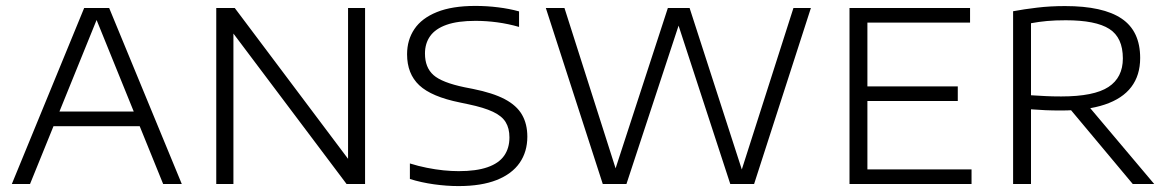

<svg xmlns="http://www.w3.org/2000/svg" viewBox="-20 -622 3968 649"><path d="M20 0 264.5 -595H349L594.5 0H531.5L301 -568H312L81.5 0ZM144.5 -195.5 159.5 -245H454.5L469 -195.5Z M711 0V-595H773.5L1170.5 -66.5H1156.5V-595H1214V0H1151.5L754 -528.5H769V0Z M1530 7Q1490 7 1447 1Q1404 -5 1365.5 -17V-69.5Q1394 -60.5 1423 -54.8Q1452 -49 1479.2 -46.2Q1506.5 -43.5 1530.5 -43.5Q1590 -43.5 1628 -56.8Q1666 -70 1684 -95.5Q1702 -121 1702 -157.5Q1702 -188.5 1689.2 -209.2Q1676.5 -230 1646.2 -244.2Q1616 -258.5 1563.5 -269.5L1535 -275.5Q1438.5 -295 1397.2 -333.8Q1356 -372.5 1356 -438.5Q1356 -487 1380.8 -523.8Q1405.5 -560.5 1456.8 -581.2Q1508 -602 1587 -602Q1626 -602 1664 -597.2Q1702 -592.5 1734.5 -583.5V-531Q1698 -541.5 1661 -546.5Q1624 -551.5 1587 -551.5Q1527 -551.5 1489.5 -538.2Q1452 -525 1434.2 -500.2Q1416.5 -475.5 1416.5 -441Q1416.5 -394 1445 -368.5Q1473.5 -343 1550.5 -327L1578.5 -321.5Q1646 -308 1686.2 -286.8Q1726.5 -265.5 1744.5 -234.2Q1762.5 -203 1762.5 -160Q1762.5 -109 1736.5 -71.5Q1710.5 -34 1658.8 -13.5Q1607 7 1530 7Z M2017.5 0 1825 -595H1888L2068 -30.5H2053.5L2237.5 -595H2311L2493.5 -30.5H2481.5L2662 -595H2721L2529 0H2448.5L2265.5 -560.5H2282L2097.5 0Z M2851.5 0V-595H3259V-545.5H2912V-49.5H3264V0ZM2887 -280.5V-330H3217.5V-280.5Z M3404.5 0V-584Q3441.5 -591 3485.8 -596.2Q3530 -601.5 3580 -601.5Q3708.5 -601.5 3771.2 -559.2Q3834 -517 3834 -426Q3834 -367.5 3804 -328Q3774 -288.5 3714.2 -268.5Q3654.5 -248.5 3566 -248.5Q3538 -248.5 3514 -249.5Q3490 -250.5 3465 -252.5V0ZM3809 0 3574 -281H3644.5L3881.5 0ZM3567 -296Q3678 -296 3726.8 -328Q3775.5 -360 3775.5 -424.5Q3775.5 -495 3729.8 -524.2Q3684 -553.5 3582.5 -553.5Q3546.5 -553.5 3519.2 -551Q3492 -548.5 3465 -543.5V-300Q3493.5 -298.5 3514.2 -297.2Q3535 -296 3567 -296Z"/></svg>

Font: Encode Sans SC SemiExpanded Light
Style: Regular
Weight: 300
Width: 6
Designer: Multiple Designers
Foundry: Impallari Type
Version: Version 3.002